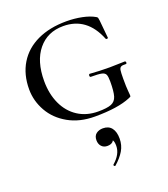

<svg xmlns="http://www.w3.org/2000/svg" viewBox="-138 -578 831 951"><g transform="rotate(-20 277.5 -102.0)"><path d="M34 -226Q34 -304 69 -361.5Q104 -419 169 -449.5Q234 -480 322 -480Q365 -480 404 -472Q443 -464 469 -449Q475 -446 476.5 -441.5Q478 -437 479 -427L488 -333Q488 -330 482.5 -329.5Q477 -329 476 -332Q424 -463 299 -463Q216 -463 167 -403.5Q118 -344 118 -239Q118 -171 142.5 -118Q167 -65 212.5 -35.5Q258 -6 319 -6Q366 -6 388 -15Q410 -24 417.5 -48.5Q425 -73 425 -126Q425 -152 420 -162.5Q415 -173 399 -176.5Q383 -180 343 -180Q337 -180 337 -188Q337 -191 338.5 -193.5Q340 -196 342 -196Q394 -192 447 -192Q471 -192 527 -194Q529 -194 530.5 -191.5Q532 -189 532 -187Q532 -180 527 -180Q509 -181 501.5 -177Q494 -173 492 -160.5Q490 -148 490 -116Q490 -71 492 -53Q494 -35 494 -28Q494 -22 492.5 -20.5Q491 -19 483 -16Q417 12 295 12Q215 12 155.5 -21.5Q96 -55 65 -110Q34 -165 34 -226ZM305 276Q301 276 299 272.5Q297 269 299 267Q344 228 344 184Q344 163 338 154Q332 145 319 142L340 132Q342 151 332 160.5Q322 170 303 170Q284 170 272.5 157.5Q261 145 261 125Q261 102 275.5 91Q290 80 311 80Q341 80 356.5 100Q372 120 372 156Q372 191 355 219.5Q338 248 307 275Z"/></g></svg>

Font: Cormorant SC Medium
Style: Regular
Weight: 500
Designer: Christian Thalmann (Catharsis Fonts)
Foundry: Catharsis Fonts
Version: Version 4.000